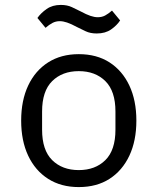

<svg xmlns="http://www.w3.org/2000/svg" viewBox="-20 -748 640 780"><path d="M300 12Q228 12 175.5 -21.5Q123 -55 94.5 -115.5Q66 -176 66 -258Q66 -340 94.5 -400.5Q123 -461 175.5 -494.5Q228 -528 300 -528Q373 -528 425 -494.5Q477 -461 505.5 -400.5Q534 -340 534 -258Q534 -176 505.5 -115.5Q477 -55 425 -21.5Q373 12 300 12ZM300 -57Q367 -57 408 -97.5Q449 -138 449 -221V-295Q449 -378 408 -418.5Q367 -459 300 -459Q233 -459 192 -418.5Q151 -378 151 -295V-221Q151 -138 192 -97.5Q233 -57 300 -57ZM373 -612Q347 -612 328 -621Q309 -630 293 -638Q269 -651 252.5 -656.5Q236 -662 223 -662Q207 -662 193.5 -655Q180 -648 165 -635L132 -675Q146 -695 169.5 -711.5Q193 -728 227 -728Q253 -728 272 -719Q291 -710 307 -702Q331 -689 347.5 -683.5Q364 -678 377 -678Q394 -678 407 -685Q420 -692 435 -705L468 -665Q455 -645 431.5 -628.5Q408 -612 373 -612Z"/></svg>

Font: Lilex
Style: Regular
Weight: 400
Monospace: yes
Designer: Mike Abbink, Paul van der Laan, Pieter van Rosmalen, Mikhael Khrustik
Foundry: Mikhael Khrustik
Version: Version 2.510